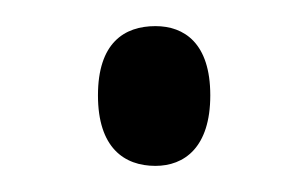

<svg xmlns="http://www.w3.org/2000/svg" viewBox="-20 -430 236 147"><path d="M99 -303C121 -303 141 -317 141 -357C141 -397 121 -410 99 -410C75 -410 55 -397 55 -357C55 -317 75 -303 99 -303Z"/></svg>

Font: Noto Serif Myanmar Condensed Light
Style: Regular
Weight: 300
Width: 3
Designer: Ben Mitchell and the Monotype Design Team
Foundry: Monotype Imaging Inc.
Version: Version 2.106